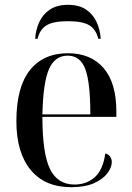

<svg xmlns="http://www.w3.org/2000/svg" viewBox="-20 -767 547 797"><path d="M275 10Q166 10 107 -62Q48 -134 48 -264Q48 -405 104 -475.5Q160 -546 262 -546Q357 -546 410 -484.5Q463 -423 463 -304V-282H156Q156 -130 187.5 -65.5Q219 -1 289 -1Q340 -1 374 -32Q408 -63 417 -130Q430 -127 437 -117Q444 -107 444 -94Q444 -72 425.5 -47.5Q407 -23 370 -6.5Q333 10 275 10ZM355 -292Q355 -425 334 -480.5Q313 -536 261 -536Q208 -536 183.5 -480.5Q159 -425 156 -292ZM126 -606Q128 -643 143 -675.5Q158 -708 187.5 -727.5Q217 -747 262 -747Q308 -747 337 -727.5Q366 -708 381 -675.5Q396 -643 398 -606H388Q379 -644 351.5 -661.5Q324 -679 262 -679Q200 -679 172.5 -661.5Q145 -644 136 -606Z"/></svg>

Font: Noto Serif Display SemiCondensed Medium
Style: Regular
Weight: 500
Width: 4
Designer: Monotype Design Team
Foundry: Monotype Imaging Inc.
Version: Version 2.009